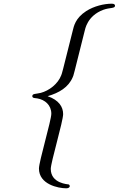

<svg xmlns="http://www.w3.org/2000/svg" viewBox="-20 -770 643 1040"><path d="M155 -249C155 -237 172 -239 182 -237C223 -230 258 -201 258 -154C258 -118 191 105 191 143C191 229 296 250 339 250C352 250 358 244 358 238C358 235 356 231 352 229C350 228 255 225 255 145C255 110 322 -113 322 -152C322 -191 299 -228 238 -249C300 -267 351 -297 374 -352C379 -363 376 -352 438 -600C441 -610 451 -684 540 -717C576 -730 603 -723 603 -739C603 -743 601 -750 586 -750C544 -750 489 -737 447 -710C387 -671 380 -627 374 -604C314 -363 316 -374 312 -363C294 -315 246 -279 201 -267C173 -260 155 -264 155 -249Z"/></svg>

Font: CMU Serif
Style: Italic
Weight: 500
Italic angle: -14.04°
Version: Version 0.7.0